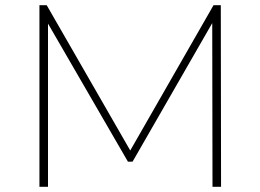

<svg xmlns="http://www.w3.org/2000/svg" viewBox="-20 -720 1004 740"><path d="M832 0 831 -700H803L482 -140L160 -700H132V0H165V-629L473 -97H491L798 -631L799 0Z"/></svg>

Font: Talent ExtraLight
Style: Regular
Weight: 200
Designer: Mike Powis
Version: Version 1.001;hotconv 1.0.109;makeotfexe 2.5.65596